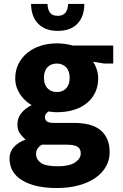

<svg xmlns="http://www.w3.org/2000/svg" viewBox="-20 -710 622 970"><path d="M57 -315Q57 -354 73 -386.5Q89 -419 117.5 -442.5Q146 -466 184.5 -478.5Q223 -491 269 -491Q286 -491 308 -488Q330 -485 348 -480H552V-389H506L450 -398Q461 -383 468.5 -360Q476 -337 476 -314Q476 -276 462 -245Q448 -214 421 -191Q394 -168 355 -155.5Q316 -143 267 -143Q256 -143 246 -144Q236 -145 226 -147Q219 -143 213 -136Q207 -129 207 -118Q207 -105 216.5 -97Q226 -89 255 -89H356Q395 -89 428 -81Q461 -73 484.5 -55Q508 -37 521 -8.5Q534 20 534 60Q534 99 515 132Q496 165 461.5 189Q427 213 377.5 226.5Q328 240 268 240Q156 240 92 201Q28 162 28 90Q28 58 49.5 33.5Q71 9 110 -5Q98 -13 83 -32.5Q68 -52 68 -81Q68 -115 88.5 -139.5Q109 -164 140 -179Q127 -186 112.5 -198.5Q98 -211 85.5 -228Q73 -245 65 -266.5Q57 -288 57 -315ZM192 21Q180 27 171 39Q162 51 162 69Q162 94 185.5 112Q209 130 272 130Q331 130 359.5 110.5Q388 91 388 65Q388 42 372 31.5Q356 21 318 21ZM332 -317Q332 -352 313.5 -370.5Q295 -389 267 -389Q238 -389 220 -370.5Q202 -352 202 -317Q202 -282 220.5 -263.5Q239 -245 267 -245Q296 -245 314 -263.5Q332 -282 332 -317ZM220 -690Q221 -662 232.5 -646Q244 -630 272 -630Q322 -630 324 -690H406Q406 -627 371.5 -590.5Q337 -554 272 -554Q236 -554 210.5 -565Q185 -576 168.5 -595Q152 -614 144.5 -638.5Q137 -663 137 -690Z"/></svg>

Font: Mukta Vaani ExtraBold
Style: Regular
Weight: 800
Designer: Noopur Datye, Girish Dalvi, Yashodeep Gholap, Pallavi Karambelkar
Foundry: Ek Type
Version: Version 2.538;PS 1.000;hotconv 16.6.51;makeotf.lib2.5.65220;